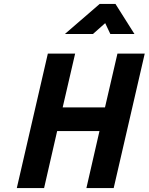

<svg xmlns="http://www.w3.org/2000/svg" viewBox="-20 -951 752 971"><path d="M555 0C555 0 712 -680 712 -680C712 -680 574 -680 574 -680C574 -680 511 -408 511 -408C511 -408 297 -408 297 -408C297 -408 360 -680 360 -680C360 -680 222 -680 222 -680C222 -680 65 0 65 0C65 0 203 0 203 0C203 0 269 -288 269 -288C269 -288 483 -288 483 -288C483 -288 417 0 417 0C417 0 555 0 555 0ZM450 -779C450 -779 512 -834 512 -834C512 -834 538 -779 538 -779C538 -779 660 -779 660 -779C660 -779 564 -931 564 -931C564 -931 484 -931 484 -931C484 -931 308 -779 308 -779C308 -779 450 -779 450 -779Z"/></svg>

Font: My Font
Style: Bold Italic
Weight: 500
Version: Version 0.001